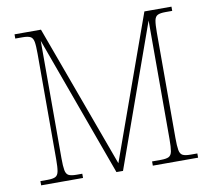

<svg xmlns="http://www.w3.org/2000/svg" viewBox="-79 -804 990 894"><g transform="rotate(-10 416.0 -357.0)"><path d="M45 0V-20H79Q104 -20 116 -26Q128 -32 131.5 -51Q135 -70 135 -108V-606Q135 -645 131.5 -663.5Q128 -682 116 -688Q104 -694 79 -694H45V-714H170L417 -39L659 -714H787V-694H755Q730 -694 718 -688Q706 -682 702.5 -663.5Q699 -645 699 -606V-108Q699 -70 702.5 -51Q706 -32 718 -26Q730 -20 755 -20H787V0H573V-20H615Q640 -20 652 -26Q664 -32 667.5 -51Q671 -70 671 -108V-669L432 0H401L160 -663V-108Q160 -70 163.5 -51Q167 -32 179 -26Q191 -20 216 -20H243V0Z"/></g></svg>

Font: Noto Serif Bengali SemiCondensed Thin
Style: Regular
Weight: 100
Width: 4
Designer: Juan Bruce, Universal Thirst, Indian Type Foundry and the Monotype Design Team.
Foundry: Monotype Imaging Inc.
Version: Version 2.003; ttfautohint (v1.8.4.7-5d5b)